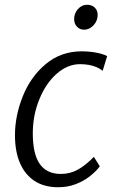

<svg xmlns="http://www.w3.org/2000/svg" viewBox="-20 -780 485 808"><path d="M225 8Q166.5 8 126 -18.2Q85.5 -44.5 64.2 -93.5Q43 -142.5 43 -211Q43 -292.5 76 -375Q109 -457.5 173 -510.8Q237 -564 324 -564Q343.5 -564 363.5 -561.8Q383.5 -559.5 401 -555Q418.5 -550.5 431 -544L412 -482Q400.5 -491.5 385.5 -497.8Q370.5 -504 353 -507Q335.5 -510 317 -510Q291 -510 266.8 -500.2Q242.5 -490.5 219 -470Q173.5 -430.5 145.8 -362.8Q118 -295 118 -219Q118 -131.5 147.5 -89.8Q177 -48 236 -48Q275 -48 307.5 -66Q340 -84 375 -120L400 -80Q383.5 -58 357.5 -37.8Q331.5 -17.5 298 -4.8Q264.5 8 225 8ZM334 -655Q316 -655 304 -667.5Q292 -680 292 -700Q292 -724 308.2 -742Q324.5 -760 346 -760Q366.5 -760 378.8 -748Q391 -736 391 -717Q391 -692.5 373.8 -673.8Q356.5 -655 334 -655Z"/></svg>

Font: Koeln Type Sans Light
Style: Italic
Weight: 300
Italic angle: -7.5°
Designer: Eben Sorkin
Foundry: Eben Sorkin
Version: Version 2.001